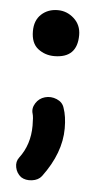

<svg xmlns="http://www.w3.org/2000/svg" viewBox="-44 -425 310 583"><g transform="rotate(5 111.0 -134.0)"><path d="M42 120Q28 109 24.5 91.5Q21 74 31 61Q63 19 63 -39Q63 -66 60 -75Q55 -91 65 -107Q75 -123 93 -128Q111 -133 129 -125.5Q147 -118 152 -101Q161 -76 161 -39Q161 36 105 111Q95 124 75.5 126.5Q56 129 42 120ZM110 -255Q82 -255 60.5 -271.5Q39 -288 39 -325Q39 -358 59 -376.5Q79 -395 109 -395Q137 -395 158.5 -375.5Q180 -356 180 -325Q180 -255 110 -255Z"/></g></svg>

Font: Hoogli
Style: Bold
Weight: 700
Designer: Anand Singh Naorem
Foundry: Brand New Type
Version: Version 1.00 b007